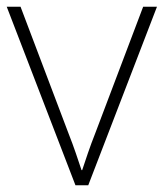

<svg xmlns="http://www.w3.org/2000/svg" viewBox="-20 -550 486 570"><path d="M204 0 0 -530H41L183 -155Q196 -122 205 -95.5Q214 -69 222 -45H224Q232 -69 241 -95.5Q250 -122 263 -155L405 -530H446L242 0Z"/></svg>

Font: Noto Sans Gujarati UI ExtraLight
Style: Regular
Weight: 200
Designer: Jelle Bosma - Monotype Design Team, Universal Thirst
Foundry: Monotype Imaging Inc.
Version: Version 2.106; ttfautohint (v1.8.4.7-5d5b)